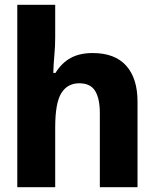

<svg xmlns="http://www.w3.org/2000/svg" viewBox="-20 -780 640 800"><path d="M52 0V-760H210V-624Q210 -587 206.5 -549.5Q203 -512 202 -476H211Q237 -518 274.5 -538.5Q312 -559 366 -559Q459 -559 506 -506Q553 -453 553 -357V0H396V-308Q396 -369 376.5 -401Q357 -433 310 -433Q261 -433 235.5 -392Q210 -351 210 -249V0Z"/></svg>

Font: Noto Sans Mono ExtraBold
Style: Regular
Weight: 800
Designer: Monotype Design Team
Foundry: Monotype Imaging Inc.
Version: Version 2.014